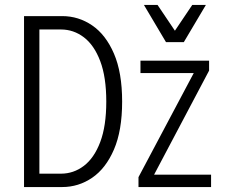

<svg xmlns="http://www.w3.org/2000/svg" viewBox="-20 -755 913 775"><path d="M77 0V-690H231Q297 -690 352 -652.5Q407 -615 440 -538.5Q473 -462 473 -345Q473 -228 440 -151.5Q407 -75 352 -37.5Q297 0 231 0ZM139 -54H226Q277 -54 318.5 -85.5Q360 -117 384.5 -181.5Q409 -246 409 -345Q409 -444 384.5 -508.5Q360 -573 318.5 -604.5Q277 -636 226 -636H139ZM539 -40 762 -460H547V-510H824V-470L602 -50H832V0H539ZM811 -735 722 -585H650L561 -735H616L686 -631L756 -735Z"/></svg>

Font: Radio Canada Condensed Light
Style: Regular
Weight: 300
Width: 3
Designer: Charles Daoud, Etienne Aubert Bonn, Alexandre Saumier Demers, Jacques Le Bailly
Foundry: Radio-Canada
Version: Version 2.104; ttfautohint (v1.8.4.7-5d5b);gftools[0.9.28.de